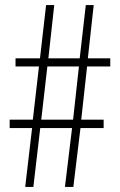

<svg xmlns="http://www.w3.org/2000/svg" viewBox="-20 -734 471 754"><path d="M322 -473H413V-505H325L348 -714H317L293 -505H170L193 -714H161L137 -505H41V-473H133L109 -264H18V-231H106L79 0H111L138 -231H263L235 0H268L296 -231H387V-264H299ZM142 -264 166 -473H290L267 -264Z"/></svg>

Font: Noto Sans Thai ExtCond ExtLt
Style: Regular
Weight: 200
Width: 2
Designer: Monotype Design Team
Foundry: Monotype Imaging Inc.
Version: Version 2.002